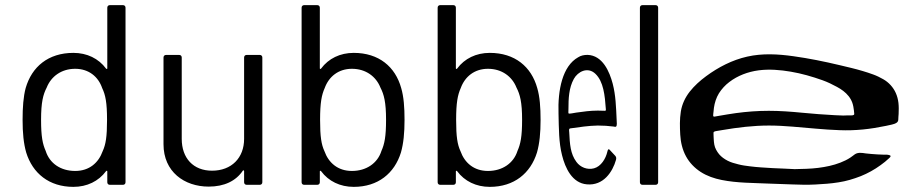

<svg xmlns="http://www.w3.org/2000/svg" viewBox="-20 -720 3538 748"><path d="M398 -690V-454C398 -451 396 -450 393 -453C364 -492 319 -514 266 -514C168 -514 104 -460 80 -377C71 -343 68 -302 68 -253C68 -202 72 -161 82 -126C107 -45 171 8 266 8C319 8 364 -14 393 -53C396 -56 398 -55 398 -52V-10C398 -4 402 0 408 0H459C465 0 469 -4 469 -10V-690C469 -696 465 -700 459 -700H408C402 -700 398 -696 398 -690ZM380 -131C364 -86 328 -54 273 -54C216 -54 173 -84 158 -132C146 -159 140 -188 140 -253C140 -322 148 -352 162 -379C179 -422 219 -452 273 -452C326 -452 363 -421 378 -377C391 -350 397 -320 397 -253C397 -187 392 -157 380 -131Z M931 -496V-179C931 -105 882 -55 806 -55C733 -55 688 -104 688 -179V-496C688 -502 684 -506 678 -506H627C621 -506 617 -502 617 -496V-158C617 -51 698 7 793 7C854 7 899 -15 926 -55C928 -58 931 -56 931 -53V-10C931 -4 935 0 941 0H992C998 0 1002 -4 1002 -10V-496C1002 -502 998 -506 992 -506H941C935 -506 931 -502 931 -496Z M1543 -377C1520 -460 1456 -514 1358 -514C1305 -514 1260 -492 1231 -453C1228 -450 1226 -451 1226 -454V-690C1226 -696 1222 -700 1216 -700H1165C1159 -700 1155 -696 1155 -690V-10C1155 -4 1159 0 1165 0H1216C1222 0 1226 -4 1226 -10V-52C1226 -55 1228 -56 1231 -53C1260 -14 1305 8 1358 8C1453 8 1517 -45 1542 -126C1552 -161 1556 -202 1556 -253C1556 -302 1553 -343 1543 -377ZM1466 -132C1451 -84 1407 -54 1351 -54C1296 -54 1260 -86 1244 -131C1232 -157 1227 -187 1227 -253C1227 -320 1233 -350 1245 -377C1261 -421 1298 -452 1351 -452C1405 -452 1445 -422 1462 -379C1476 -352 1484 -322 1484 -253C1484 -188 1478 -159 1466 -132Z M2073 -377C2050 -460 1986 -514 1888 -514C1835 -514 1790 -492 1761 -453C1758 -450 1756 -451 1756 -454V-690C1756 -696 1752 -700 1746 -700H1695C1689 -700 1685 -696 1685 -690V-10C1685 -4 1689 0 1695 0H1746C1752 0 1756 -4 1756 -10V-52C1756 -55 1758 -56 1761 -53C1790 -14 1835 8 1888 8C1983 8 2047 -45 2072 -126C2082 -161 2086 -202 2086 -253C2086 -302 2083 -343 2073 -377ZM1996 -132C1981 -84 1937 -54 1881 -54C1826 -54 1790 -86 1774 -131C1762 -157 1757 -187 1757 -253C1757 -320 1763 -350 1775 -377C1791 -421 1828 -452 1881 -452C1935 -452 1975 -422 1992 -379C2006 -352 2014 -322 2014 -253C2014 -188 2008 -159 1996 -132Z M2269 -506.2C2256 -506.2 2243.3 -503.9 2232.3 -496.8C2171.2 -462.6 2152.6 -369.5 2155.9 -277.1C2157.3 -219.3 2156.9 -164.6 2169.6 -115.3C2181.9 -65.3 2209.2 -6.5 2266.4 -1.8C2331 4.1 2366.7 -50.6 2379.8 -97.2C2381.4 -103 2381.1 -108.5 2376.8 -113.1C2369.4 -120.7 2362.1 -128.7 2354.8 -136.7C2349.2 -142.1 2347.3 -133.8 2346.1 -128.9C2339.9 -101.8 2321.7 -71.7 2294 -64.2C2268 -57.4 2241 -68.1 2225.7 -89.1C2202 -120.9 2199.9 -158.4 2197.6 -205.6C2197 -212.4 2195.5 -219.1 2202.3 -219.9C2236.5 -224.6 2273.1 -230.4 2309 -230.9C2329.6 -230.9 2351.1 -229.6 2370.4 -227C2372.8 -226.6 2376.8 -225.4 2379.1 -226.3C2385.3 -228.9 2382.4 -244.6 2382.4 -251.9C2380 -304.9 2378.7 -348.5 2367.1 -393.6C2354.7 -440.8 2327.7 -504.3 2269 -506.2ZM2194.6 -295.9C2194.6 -335.4 2196 -377.1 2215.6 -412.7C2231.2 -441 2269.8 -461.4 2300 -432.1C2331 -402.1 2336.5 -349.2 2340.4 -293.3C2340.4 -290.1 2340.1 -288.4 2336.4 -288.4C2327.4 -288.4 2318.4 -289.1 2309 -289.1C2279 -289.1 2252.3 -285.1 2224.7 -281.3C2215.8 -280.1 2206.2 -277.4 2197.3 -277.4C2193.6 -277.4 2194.3 -281.3 2194.3 -283.9C2194.3 -285.2 2194.3 -295.9 2194.6 -295.9Z M2483 0H2534C2540 0 2544 -4 2544 -10V-690C2544 -696 2540 -700 2534 -700H2483C2477 -700 2473 -696 2473 -690V-10C2473 -4 2477 0 2483 0Z M3075.8 -61.1C3075.8 -61.8 2997.5 -64.3 2990.7 -65C2960.8 -66.9 2930.8 -68.2 2901.1 -72.1C2886 -74 2870.8 -75.9 2856.3 -79.8C2842.2 -83.4 2827.3 -87.2 2814.5 -94C2802.2 -100.4 2790.6 -108.5 2781.6 -119.1C2772.9 -129.8 2765.5 -142.6 2762.9 -156.2C2761.6 -163.3 2761 -170 2760.6 -177.1C2760.6 -181 2760 -185.2 2760 -189.1C2760 -192.3 2760 -195.8 2759.7 -199C2759.4 -201.9 2759.4 -205.2 2761.9 -206.8C2764.2 -208.4 2767.7 -208.7 2770.6 -209.4C2778.4 -210.6 2785.8 -211.9 2793.5 -213.2C2853.8 -223.5 2914.3 -230.9 2975.9 -230.9C3037.1 -230.9 3098.4 -223.5 3159.6 -218.7C3189.5 -216.1 3219.8 -213.9 3250.1 -212.9C3280.4 -211.6 3311 -212.6 3341.3 -215.5C3371.6 -218.4 3401.9 -223.5 3431.9 -229.7C3439.3 -231.3 3446.4 -232.9 3453.8 -234.5C3460.6 -236.1 3467.3 -238 3473.1 -241.9C3477.6 -245.1 3479.6 -249.3 3479.6 -254.8C3479.6 -261.9 3480.5 -269 3480.9 -276.1C3481.5 -290.9 3481.8 -304.7 3480.2 -319.2C3478.6 -332.5 3475.4 -345.3 3469.9 -357.6C3459.9 -380.1 3442.5 -399.2 3420.9 -411.4C3414.8 -414.9 3408.4 -418.2 3401.9 -421.4C3395.5 -424.6 3388.7 -427.2 3381.9 -429.8C3368.1 -434.9 3354.2 -439.4 3340 -443.6C3311 -452.3 3280.7 -459.1 3251.1 -466.2C3191.5 -480.4 3131.5 -492.6 3071 -501C3011.3 -509.4 2950.1 -512.9 2890.8 -499.4C2832.5 -486.2 2778.7 -458.4 2730.7 -423C2707.1 -405.6 2685.2 -385.9 2667.2 -363.1C2649.5 -340.5 2636.9 -314.1 2632.4 -285.4C2627.6 -255.4 2628.5 -225.1 2630.1 -195.2C2631.7 -166.2 2638.5 -136.5 2652.7 -110.7C2665.9 -86.3 2686.2 -65.3 2709.7 -50.2C2734.5 -34.1 2762.6 -24.7 2791.3 -18.9C2851.8 -6.7 2914.7 -7.6 2976.2 -4.7C3006.2 -3.4 3036.5 -2.5 3066.8 -1.5C3096.7 -0.2 3126.7 0.4 3156.4 -1.2C3186.6 -2.8 3216.6 -4.7 3246.6 -9.6C3276.6 -14.1 3305.2 -22.8 3333.3 -33.7C3360.7 -44.7 3386.8 -59.2 3410.6 -76.6C3422.2 -85 3433.5 -93.7 3443.8 -103.7C3445.7 -105.6 3449.9 -109.1 3449.6 -112C3449.3 -114.6 3445.1 -115.6 3442.8 -116.2C3435.7 -118.2 3428 -117.2 3420.9 -117.5C3405.8 -118.2 3390.3 -118.5 3375.2 -120.1C3367.7 -120.7 3360.3 -121.4 3352.9 -122.3C3345.2 -123.3 3337.8 -124.9 3330 -124.6C3323.3 -124.3 3316.5 -123 3310.7 -119.1C3304.6 -114.9 3299.1 -110.1 3293 -106.2C3281.1 -98.2 3267.5 -91.7 3254.3 -86.6C3226.3 -75.6 3197.3 -69.8 3167.6 -66C3137 -62.1 3106.4 -61.8 3075.8 -61.1ZM3265 -269.9C3254.3 -270.3 3243.7 -270.6 3232.7 -271.2C3189.9 -273.2 3147 -277 3104.2 -280.9C3061.3 -285.1 3018.1 -288.3 2974.9 -288.3C2932.1 -288.3 2889.2 -285.1 2846.7 -279.3C2825.1 -276.4 2803.8 -272.5 2782.6 -269C2777.7 -268 2772.6 -267.4 2767.7 -266.4C2764.2 -265.7 2758.7 -264.1 2758.4 -269.3C2758.1 -274.1 2759.4 -279.6 2759.7 -284.4C2760 -289.6 2760.6 -294.7 2761.3 -299.9C2764.2 -319.9 2770.3 -339.2 2780.9 -356.6C2791.6 -373.4 2805.4 -388.5 2821.2 -400.4C2854.1 -425.6 2894.1 -440.4 2935 -445.9C2976.9 -451.4 3019.4 -447.8 3061 -440.7C3102.9 -433.6 3144.1 -421.7 3184.1 -407.5C3203.7 -400.4 3222.7 -391.4 3240.8 -381.4C3257.9 -372.1 3274 -360.8 3286.2 -345.3C3292.3 -337.6 3297.2 -328.9 3300.4 -319.9C3303.9 -309.9 3305.6 -299.6 3306.8 -289.3C3307.2 -286.7 3307.2 -284.1 3307.5 -281.5C3307.5 -279.6 3308.5 -276.7 3307.8 -274.8C3306.8 -270.6 3299.1 -270.3 3295.6 -270.3C3292.7 -270.3 3265 -270.6 3265 -269.9Z"/></svg>

Font: Elastic
Style: elastic
Weight: 400
Designer: Jeremy Tribby
Foundry: Tribby Type
Version: Version 1.422;hotconv 1.0.109;makeotfexe 2.5.65596